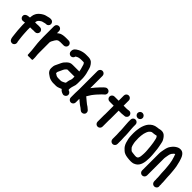

<svg xmlns="http://www.w3.org/2000/svg" viewBox="301 -2298 4045 4045"><g transform="rotate(45 2324.0 -275.5)"><path d="M348 -316.5H377C394.4 -316.5 408.3 -319.4 421.4 -319.5C427.8 -318.9 436.3 -318.5 443 -318.5H466C506.3 -318.5 539.5 -353.2 539.5 -393C539.5 -433 506 -466.5 466 -466.5H443C438.9 -466.5 434.4 -466.8 429.6 -467.4C411.4 -469.7 392.9 -464.5 377 -464.5H349.4C341 -465 330.7 -464.9 320.5 -464.1C320.5 -464.4 320.5 -464.7 320.5 -465C320.5 -494.5 328.1 -511.4 340.2 -529.8C345.5 -536.6 354 -543.4 364 -551.4C375.8 -561.7 392.4 -570.1 408.5 -580.6C429 -587.2 461.4 -592.7 489 -601.5H510C550 -601.5 583.5 -635 583.5 -675C583.5 -714.8 550.3 -749.5 510 -749.5H486C465.3 -749.5 447.6 -743 432 -739.1C391.4 -729 358.2 -723.5 323.6 -702.7C303.2 -690.5 287.6 -681.3 268.7 -665.4C250.8 -649 231.4 -635.4 217.4 -612.6L201.2 -586.3C185.7 -558.7 178.5 -532.6 174.6 -497.3L172.5 -475.1C172.1 -470.3 171.8 -465.8 171.7 -460.5C166.6 -459.7 156.8 -458.5 156 -458.5C155.7 -458.5 155.1 -458.5 154.8 -458.4C117.7 -454.7 74.9 -451.3 51.9 -419.9C25.9 -384.3 38.2 -338.8 68.1 -316.9C95.1 -297.2 122.2 -304 147.9 -307.6L160.1 -309.7C161.1 -309.8 162.9 -310.5 164 -310.5C166.6 -310.5 168.6 -311 171.5 -311.3V-238C171.5 -224.4 172.2 -210.2 173.5 -197C177.7 -126.7 180.3 -50.8 190.6 14.7C193.2 38.2 193.5 53.5 197.6 76.9C203.3 119 209.6 165.2 251.4 183.9C318.3 213.8 378.2 145.9 347.2 78.5C343.1 38.3 338.5 0.4 332.4 -42.5L328.4 -86.1C327.2 -99.9 325.5 -112.7 325.5 -125C325.5 -164.6 319.5 -200.1 319.5 -238V-315.9C329.6 -316.5 340.2 -316.5 348 -316.5Z M693.5 109V123C693.5 147.2 738.1 138.5 767 138.5C796.5 138.5 841.5 147.2 841.5 123V59C841.5 26.7 833.5 2.1 833.5 -27.2C832.8 -44.9 832.5 -62 832.5 -80V-384C832.5 -388.2 838.9 -405.2 841 -415.5C856.3 -439.8 864.4 -455.8 877.1 -481.2C884.9 -495.2 893 -502.7 903.9 -517.9C914.2 -525 924.2 -533.6 930.6 -536.8C939.7 -541.4 955.8 -541.8 973.1 -544.7L984 -546.5H1091C1131.9 -546.5 1165.5 -579.5 1165.5 -620.5C1165.5 -661.5 1131.9 -694.5 1091 -694.5H996C988.4 -694.5 982.1 -694.2 974.4 -693.5C967.6 -693.4 960.2 -692.9 951.1 -691.4L935.4 -689.4C929.2 -688.6 923.9 -687.1 917.4 -686.4C888.4 -681.9 861.6 -671.3 842.5 -657L818.3 -638.9C814 -635.4 811 -633 806.5 -629.1V-692C806.5 -732.4 772.8 -765.5 732.5 -765.5C692.2 -765.5 658.5 -732.4 658.5 -692V-372C658.5 -311.1 661.2 -248.8 665.6 -192.8C673.1 -130 678.2 -70.7 685.6 -9.5C685.7 -8.3 686.5 -6.3 686.5 -5C686.5 34.6 693.5 72.1 693.5 109Z M1863.5 -317C1863.5 -351.7 1859.8 -389 1854.3 -422.1C1849.5 -448.5 1844.3 -482.5 1834.7 -507.4C1830.3 -519.2 1826.6 -538.6 1822 -554.4L1814 -582.6C1810.4 -594 1807.9 -603.3 1804.4 -611.1L1796.4 -629.1C1784.1 -656.1 1759.2 -688.3 1738.3 -707.3C1711.4 -730.7 1671.8 -743.5 1626 -743.5H1563C1552.7 -743.5 1540.6 -744 1529.2 -742.4C1495.6 -737.6 1463.5 -734.6 1434.5 -722.7C1417.9 -716.6 1400.5 -711.5 1384.6 -701.8L1370.9 -693.9C1327.7 -670.3 1282.5 -639.8 1282.5 -575V-566C1282.5 -526.2 1315.7 -491.5 1356 -491.5C1394.6 -491.5 1423.7 -520.5 1429.8 -556.7C1432.9 -559 1437.4 -561.7 1439.8 -562.9L1457.8 -572.9C1469.5 -578.8 1486.8 -586.6 1501 -588.7C1520.2 -592.1 1539.8 -595.5 1561 -595.5H1626C1629.3 -595.5 1632.6 -594.5 1636 -594.5C1637 -594.5 1639.6 -593.6 1644.2 -592C1654.3 -581.1 1659.7 -570.7 1667.6 -554.9C1677.8 -528.9 1683.1 -491 1695.1 -459.2L1699.8 -440.2C1703.7 -421.8 1707.1 -408.6 1709.4 -391.5H1513C1449.7 -391.5 1421.5 -371.3 1386.6 -339.2C1352.4 -308 1330.4 -280.6 1310.7 -238.3L1298.7 -212.4C1284.4 -183.7 1270.5 -151 1256.8 -123.6C1243.8 -97.5 1239.5 -57.3 1239.5 -21C1239.5 28 1260.6 62.4 1288.8 87.4C1304.3 100.9 1323.9 110.9 1336.2 120.8C1364.7 143.6 1402 158.3 1443.9 165.3L1460.8 168.3C1468.5 169.7 1477.5 170.5 1486 170.5H1567C1603.5 170.5 1640 160.8 1667.1 147.4C1678.7 142.8 1694.1 136.6 1707.6 130.5C1729.4 162 1760.9 180.7 1800.5 192C1845 205 1882.5 174 1892 141.5C1905.1 96.6 1874.9 59.4 1841.4 50C1835.8 48.4 1832.5 47.7 1828.9 46C1826.9 43.4 1823.9 38.4 1822.5 34.3V12.9C1822.9 9.9 1823.4 5.3 1823.5 -0.6C1824.7 -6.4 1826.5 -14.1 1826.5 -21C1826.5 -23.6 1826.9 -26.8 1828 -30.6C1833.9 -51.1 1835.5 -66.6 1842.6 -84.3C1855.8 -116.5 1862.5 -149.1 1862.5 -191V-304C1862.5 -307.7 1863.5 -312.5 1863.5 -317ZM1388.5 -33C1388.5 -47.8 1391.5 -60.4 1393.5 -65.1C1405.2 -92.4 1421.5 -123.3 1433.5 -152L1443.3 -173.6C1455.8 -198.6 1463.5 -207.8 1485.4 -229.7C1492 -235.2 1496.7 -240.2 1504.9 -243.5L1714.5 -243.5V-180.8L1712.6 -165.8C1711 -156.5 1708.6 -148.2 1704.6 -139.1C1689.4 -104.9 1682.8 -65.2 1677.4 -24.9L1657.1 -10.5C1649.5 -5.8 1642 -2.6 1632.8 1.7C1611.1 11.6 1592.3 22.5 1567 22.5H1492C1488.7 22.5 1485.3 22.2 1482.1 21.7L1465.2 18.7C1464.6 18.6 1463.7 18.5 1463 18.5C1459.6 18.5 1458.7 17 1455.8 16.6C1446 15.2 1432.9 9.2 1427.8 4.2C1418.8 -4.9 1397.6 -12.7 1387.5 -22C1387.6 -23.8 1388.5 -29.4 1388.5 -33Z M1969.5 -6V123C1969.5 163.1 2003.9 197.5 2044 197.5C2084.3 197.5 2117.5 162.8 2117.5 123V14.6C2124.9 20.4 2132.7 26.4 2139.8 32.4L2155.9 46.5C2170.9 59 2174.7 62.9 2189.2 73.8L2202.8 85.4C2224.5 104.4 2248.4 116.2 2269.6 132.1C2285.9 143.7 2298.8 159.9 2320.3 172.6C2356.6 197.1 2402.6 181.7 2422.4 151.9C2447.2 114.7 2431.9 69.6 2401.9 49.6C2394.4 44.6 2397.2 46.6 2393.8 43.2C2371.7 21 2343 0.7 2314.9 -15.5C2299.5 -27 2284.7 -38.9 2269.1 -52.5L2251.8 -66.8C2226.8 -86.2 2208.3 -102.3 2182.5 -125.2C2194.1 -142.6 2201.5 -152.4 2213.1 -174.3C2228 -204 2256.2 -239.2 2277.8 -266.2C2299.6 -293.9 2320.4 -314.8 2345.2 -341.5C2359.7 -357.1 2362.3 -360.6 2371.8 -370.2L2390.8 -389.2C2402.4 -400.7 2405.2 -404.1 2418.9 -416.3L2430.7 -425.1C2460.8 -449.2 2468.7 -496 2442.3 -529.3C2418.7 -559 2371.5 -567.4 2338.3 -540.9L2326.5 -532C2309.4 -519.2 2299.4 -508.8 2284.9 -492.6L2272.6 -480.2C2265.1 -474 2256.9 -465.9 2251.3 -458.9C2241 -446.5 2226 -429.6 2212.2 -415.8C2204.1 -407.7 2197.7 -399.3 2190 -391.7C2169.8 -369.9 2151.5 -346.2 2132.9 -321.4C2128.6 -315.3 2126 -311.5 2121.5 -304.9V-673C2121.5 -712.8 2088.3 -747.5 2048 -747.5C2007.9 -747.5 1973.5 -713.1 1973.5 -673V-128C1973.5 -85.4 1969.5 -48.4 1969.5 -6Z M2731.5 -698V-542.5H2607C2566.1 -542.5 2532.5 -508.5 2532.5 -468C2532.5 -427.3 2566.4 -394.5 2607 -394.5H2731.5V-142C2731.5 -133.8 2729.5 -121.1 2729.5 -110V84C2729.5 124.9 2762.5 158.5 2803.5 158.5C2844.5 158.5 2877.5 124.9 2877.5 84V-110C2877.5 -117.7 2879.5 -130.2 2879.5 -142V-394.5H2965C2981.2 -394.5 2993.1 -395.3 3008.4 -398.5H3010C3021.4 -398.5 3031.6 -399.4 3043.7 -401.6L3054.1 -402.6C3074.2 -404.4 3091.9 -418.2 3102.8 -433.9C3139.7 -487.3 3093.6 -559.9 3029.9 -549.3L3018.8 -547.3C3017.9 -547.1 3016.7 -546.7 3015.8 -546.5C3000.1 -546.4 2985.3 -544 2973.2 -542.5H2879.5V-698C2879.5 -738.4 2845.8 -771.5 2805.5 -771.5C2765.2 -771.5 2731.5 -738.4 2731.5 -698Z M3190.5 -440V-370C3190.5 -326.8 3198.5 -289.2 3198.5 -249.7C3200.3 -205.8 3206.5 -173.6 3206.5 -132V-84C3206.5 -73.8 3207.1 -64.2 3208.5 -55.1V-42C3208.5 -33 3209.1 -24.2 3210.5 -15.1V120C3210.5 160.1 3244.9 194.5 3285 194.5C3325.3 194.5 3358.5 159.8 3358.5 120V-3.5C3359.4 -17.9 3356.5 -31.7 3356.5 -42C3356.5 -56 3354.5 -72 3354.5 -84V-132C3354.5 -177.9 3348.6 -212.1 3346.5 -255.5C3344.9 -294.2 3338.5 -333.1 3338.5 -370V-440C3338.5 -480.4 3304.8 -513.5 3264.5 -513.5C3224.2 -513.5 3190.5 -480.4 3190.5 -440ZM3196.5 -643C3196.5 -600.8 3231.2 -566.5 3273.5 -566.5C3314.2 -566.5 3347.5 -598.8 3347.5 -640C3347.5 -682 3311.7 -716.5 3270.5 -716.5C3229.8 -716.5 3196.5 -684.2 3196.5 -643Z M3710 -719.5C3709.7 -719.5 3709.2 -719.5 3708.8 -719.4C3623.3 -710.9 3571.9 -674.2 3528.5 -624.1C3493.2 -581.8 3465.2 -514.1 3451.8 -451.6C3451.7 -451.5 3451.7 -451.2 3451.7 -451.1L3443.7 -403C3438 -366.3 3433.5 -329.7 3433.5 -286C3433.5 -265.1 3433.8 -245 3434.5 -224.4C3437.2 -185.9 3436.3 -150.2 3444.8 -116.1C3459.1 -52 3474.2 7.1 3507.7 54.1C3519.4 71.7 3532.8 82.5 3545.2 94.8L3562.2 111.8C3597.6 147.3 3647.8 166 3707.4 173.4C3742.8 177.8 3775.5 181.5 3815 181.5C3825.1 181.5 3835.3 180.1 3843.8 179.5C3881.1 177.4 3912.1 163.1 3935.5 148.6C4019.1 97.2 4044.5 -14.3 4044.5 -140V-185C4044.5 -220.2 4040 -258.1 4037.4 -290.1L4032.5 -340.1C4029.2 -384 4024.8 -421.9 4016.2 -462.5C4011.8 -484.8 4009.3 -505.7 4003 -528.3C3998 -546.7 3997 -564.8 3989.8 -585.2C3983.1 -604.1 3976.5 -621.3 3963.4 -640C3935.1 -685.2 3897.5 -735.5 3820 -735.5C3776.8 -735.5 3745.1 -719.5 3710 -719.5ZM3818.4 -587.5C3828.7 -580.9 3832.8 -569 3841.3 -557.4C3844.2 -551.2 3846.9 -542.9 3850.3 -533.5C3854.5 -523 3854.9 -507.9 3859.9 -490.7C3869.3 -453.3 3875.8 -409.1 3880.6 -366.5L3885.6 -326.7L3889.5 -276C3891.8 -247.8 3896.5 -214.6 3896.5 -185V-140C3896.5 -127.7 3895.9 -116 3894.6 -104.3C3892.2 -79.4 3891.1 -48.8 3885.9 -29.3C3875.8 6.3 3865.8 26.1 3831.9 32.5C3825.2 32.6 3819.3 32.8 3810.5 33.5H3795.6C3775.3 31.5 3745.4 29.4 3725.2 25.7C3710 22.9 3691.8 22.2 3680.9 17C3669.4 10.3 3660.2 1.8 3650.3 -9.3C3650.1 -9.6 3649.7 -10 3649.3 -10.3C3632 -25.7 3618.8 -39.8 3612 -62.6C3611.9 -63 3611.6 -63.6 3611.4 -64.1C3604.5 -79.6 3603 -86.1 3598.2 -108.7C3592.1 -135.4 3587 -151.9 3585.5 -179.9C3582.7 -211.4 3581.5 -249.7 3581.5 -285C3581.5 -337.8 3589 -377.3 3597.3 -424.6C3605.3 -460.1 3623.5 -504.5 3641.7 -529.1C3659.9 -549.3 3681.6 -571.5 3714 -571.5C3737.9 -571.5 3761.2 -576.6 3780.9 -579.6C3793.2 -581.5 3806.6 -586.9 3818.4 -587.5Z M4458.5 10.4V53C4458.5 62 4459.4 70.8 4461.3 80.5C4460.8 85.8 4460.5 91.3 4460.5 97V112C4460.5 146.8 4469.5 174.2 4494.9 191.8C4549.3 229.3 4628.2 180.9 4608.5 113.1V97C4608.5 85 4612.6 65.6 4606.5 51.1V7C4606.5 6.8 4606.5 6.6 4606.5 6.3C4604.1 -39.6 4600.1 -74.6 4597.5 -118.7L4595.5 -154.3C4595.5 -167.8 4595.2 -181 4594.5 -191.8L4592.5 -221.8C4591.8 -231.8 4590.2 -243.7 4589.5 -258.5C4587.7 -305.1 4580.4 -341.1 4576.4 -384.3C4571.9 -420.5 4566 -446.9 4557.2 -480.9C4547.3 -525.1 4536.9 -570.1 4520.6 -609.6C4511 -635.2 4503.3 -658.3 4486 -680.5C4467.1 -706.3 4443.7 -730.8 4405.4 -738.3C4361.4 -746.8 4322.4 -734.6 4294.8 -718.8C4274.1 -706.8 4265.4 -701.5 4245.4 -684.5C4220 -663 4209.9 -646.6 4191.2 -623.8C4161.5 -584.9 4148.5 -542.4 4137.7 -488.2C4131.3 -447.6 4119.5 -408.3 4119.5 -359V147C4119.5 187.9 4152.5 221.5 4193.5 221.5C4234.5 221.5 4267.5 187.9 4267.5 147V-359C4267.5 -369 4268.4 -378.2 4270.3 -387.7C4279.9 -440.6 4285.3 -498.7 4306.9 -532.3C4327.2 -555.1 4341.9 -580.1 4368 -590.7C4369.1 -589.2 4370.6 -586.7 4371.1 -585C4377.9 -564.9 4385.7 -549.1 4392 -526.4C4407.7 -477.1 4423.5 -422.3 4429.6 -367.7C4433.3 -326.8 4439.5 -292 4441.5 -251.2C4444.8 -212.4 4447.5 -189.7 4447.5 -152C4447.5 -116.3 4452 -79.3 4454.5 -46.5C4454.6 -36 4456.5 -26 4456.5 -18C4456.5 -9.3 4457.7 -1.9 4458.5 10.4Z"/></g></svg>

Font: Smoothie
Style: SeBd
Weight: 600
Foundry: Cannot Into Space Fonts
Version: Version 0.8